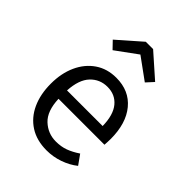

<svg xmlns="http://www.w3.org/2000/svg" viewBox="-229 -935 1073 1073"><g transform="rotate(45 307.5 -399.0)"><path d="M170.8 -239.5Q174.4 -145.6 220.3 -102.8Q266.2 -60 328.7 -60Q370.3 -60 403.6 -72.3Q436.9 -84.6 472.8 -108.7L513.3 -51.8Q475.9 -22.1 427.2 -5.1Q378.5 11.8 327.7 11.8Q248.7 11.8 193.6 -23.6Q138.5 -59 109.5 -122.3Q80.5 -185.6 80.5 -269.2Q80.5 -351.3 109.5 -414.9Q138.5 -478.5 191.5 -514.9Q244.6 -551.3 316.4 -551.3Q418.5 -551.3 477.2 -480.5Q535.9 -409.7 535.9 -286.7Q535.9 -272.8 535.1 -260.5Q534.4 -248.2 533.8 -239.5ZM317.4 -480.5Q257.4 -480.5 216.9 -437.9Q176.4 -395.4 171.3 -306.2H452.8Q451.3 -392.8 414.9 -436.7Q378.5 -480.5 317.4 -480.5ZM192.3 -645.1 151.3 -687.7 290.3 -809.7H348.2L486.2 -687.7L447.2 -645.1L319.5 -737.9Z"/></g></svg>

Font: FiraCode Nerd Font Mono
Style: Regular
Weight: 400
Monospace: yes
Designer: Carrois Corporate, Edenspiekermann AG, Nikita Prokopov
Foundry: Carrois Corporate, Edenspiekermann AG, Nikita Prokopov
Version: Version 6.002;Nerd Fonts 3.4.0